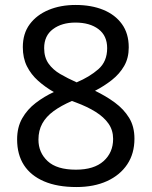

<svg xmlns="http://www.w3.org/2000/svg" viewBox="-20 -744 612 774"><path d="M285 -724Q348 -724 396 -704.5Q444 -685 471.5 -647Q499 -609 499 -553Q499 -510 480.5 -478Q462 -446 431 -421.5Q400 -397 363 -378Q407 -357 443 -330.5Q479 -304 500.5 -269Q522 -234 522 -185Q522 -125 493 -81.5Q464 -38 411.5 -14Q359 10 288 10Q211 10 157.5 -13Q104 -36 76.5 -78.5Q49 -121 49 -182Q49 -231 69.5 -267Q90 -303 124 -329Q158 -355 197 -373Q162 -393 133.5 -418.5Q105 -444 88.5 -477Q72 -510 72 -554Q72 -609 100 -646.5Q128 -684 176 -704Q224 -724 285 -724ZM135 -181Q135 -129 172 -94.5Q209 -60 286 -60Q359 -60 397.5 -94.5Q436 -129 436 -184Q436 -219 417.5 -245.5Q399 -272 365.5 -293Q332 -314 286 -331L270 -337Q226 -318 196 -296Q166 -274 150.5 -246Q135 -218 135 -181ZM284 -653Q229 -653 193.5 -626.5Q158 -600 158 -550Q158 -513 175.5 -488Q193 -463 223 -445.5Q253 -428 289 -412Q341 -434 376.5 -465Q412 -496 412 -550Q412 -600 377 -626.5Q342 -653 284 -653Z"/></svg>

Font: Noto Sans Thaana
Style: Regular
Weight: 400
Designer: Monotype Design Team
Foundry: Monotype Imaging Inc.
Version: Version 2.001